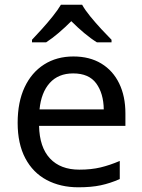

<svg xmlns="http://www.w3.org/2000/svg" viewBox="-20 -786 604 816"><path d="M292 -546Q361 -546 410.5 -516Q460 -486 486.5 -431.5Q513 -377 513 -304V-251H146Q148 -160 192.5 -112.5Q237 -65 317 -65Q368 -65 407.5 -74.5Q447 -84 489 -102V-25Q448 -7 408 1.5Q368 10 313 10Q237 10 178.5 -21Q120 -52 87.5 -113.5Q55 -175 55 -264Q55 -352 84.5 -415Q114 -478 167.5 -512Q221 -546 292 -546ZM291 -474Q228 -474 191.5 -433.5Q155 -393 148 -321H421Q420 -389 389 -431.5Q358 -474 291 -474ZM329 -766Q341 -744 363.5 -716.5Q386 -689 410.5 -662.5Q435 -636 454 -617V-606H392Q366 -622 338 -645.5Q310 -669 283 -696Q256 -669 229 -646Q202 -623 176 -606H116V-617Q135 -637 158.5 -663Q182 -689 204 -716.5Q226 -744 239 -766Z"/></svg>

Font: Noto Sans Buhid
Style: Regular
Weight: 400
Designer: Monotype Design Team
Foundry: Monotype Imaging Inc.
Version: Version 2.001